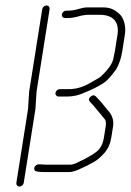

<svg xmlns="http://www.w3.org/2000/svg" viewBox="-20 -645 478 702"><path d="M112.6 -41.5C109.2 -39.2 106.9 -36.2 105.6 -32.5C104.4 -28.8 105.1 -25.2 107.7 -21.5C110.3 -17.8 121.5 -16 141 -16H233.5C242 -16 252.5 -18.7 265.3 -24L297.7 -39C302.8 -41.7 311.4 -46.4 323.7 -53.1C335.9 -59.9 348.6 -70.8 361.8 -85.8C375 -100.8 383.5 -119.9 387.1 -143L393.3 -182C397 -205.2 390.2 -225.5 373 -243L349.6 -272L329.9 -293C324.1 -298.3 317.6 -297.7 310.6 -291C303.5 -284.3 303.6 -277.5 310.8 -270.5C318.1 -263.5 323.3 -257.7 326.6 -253L351 -224C354.9 -219.3 358.9 -214.3 363.1 -209C367.3 -203.7 368.3 -194.7 366.3 -182L360.1 -143C356.4 -119.5 347.7 -102.2 333.9 -91.1C324 -83 308.8 -73.7 288.5 -63L257.1 -48C249.5 -44.7 243.5 -43 237.8 -43H145.3C140.6 -43 134.9 -43.3 128 -44C121.1 -44.7 115.9 -43.8 112.6 -41.5ZM206.3 -592.5C205.8 -588.8 206.6 -585.7 208.8 -583C211.1 -580.3 214.2 -579 218.2 -579H225.2C238 -579 252.5 -581 266.4 -585C280.2 -589 293.4 -591 306 -591H344.6C361.9 -591 375.9 -587.8 386.5 -581.6C406.7 -569.6 414.3 -548.1 409.4 -517L399.9 -457C398.7 -449.7 396.7 -440 393.8 -427.9C390.9 -415.8 383.1 -402.5 370.5 -387.9C357.8 -373.3 347.8 -363.8 340.4 -359.5C333.1 -355.2 324.5 -350.3 314.8 -344.8C287.2 -327.6 260.1 -319 229.8 -319H198C194.7 -319 191.5 -317.7 188.4 -315C185.3 -312.3 183.5 -309.2 182.9 -305.5C182.3 -301.8 183.1 -298.7 185.4 -296C187.6 -293.3 190.4 -292 193.7 -292H225.5C248.7 -292 271.2 -297.4 293 -308.2C315.6 -316.9 337.5 -327.9 358.6 -341.3C370.4 -348.8 385.7 -365.4 404.4 -391C415.4 -409.7 422.9 -431.7 426.9 -457L436.4 -517C440.1 -540.6 437 -561.9 427 -581C423.2 -588.3 415.1 -596.3 402.8 -605C390.5 -613.7 375.4 -618 357.4 -618H302.3C295 -618 289.3 -617.5 285.1 -616.5C281 -615.5 277.4 -614.7 274.2 -614C271.1 -613.3 265.5 -611.8 257.4 -609.5C247.8 -607.2 238.1 -606 229.5 -606H222.5C218.5 -606 214.9 -604.7 211.8 -602C208.8 -599.3 206.9 -596.2 206.3 -592.5ZM113.8 -311 161.3 -611C161.9 -615 161.1 -618.3 158.9 -621C156.6 -623.7 153.7 -625 150 -625C146.3 -625 142.9 -623.7 139.9 -621C136.8 -618.3 134.9 -615 134.3 -611L86.6 -310L82.5 -246L39.7 24C39.2 27.3 40 30.3 42.3 33C44.5 35.7 47.5 37 51.1 37C54.8 37 58.2 35.7 61.3 33C64.4 30.3 66.2 27.3 66.7 24L109.5 -246Z"/></svg>

Font: Proton
Style: BdCndIt
Weight: 500
Version: Version 1.017